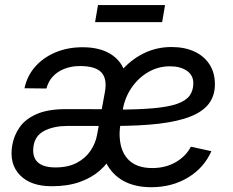

<svg xmlns="http://www.w3.org/2000/svg" viewBox="-20 -742 940 773"><path d="M188.5 7.8Q103.5 7.8 60.1 -37.1Q16.6 -82 29.3 -157.2Q36.1 -196.8 59.1 -229.7Q82 -262.7 127.4 -282.7Q172.9 -302.7 246.1 -302.7Q272.5 -302.7 296.1 -302.7Q319.8 -302.7 347.4 -302.5Q375 -302.2 412.6 -302.2L406.7 -234.9Q368.7 -234.9 328.1 -234.9Q287.6 -234.9 251.5 -234.9Q197.8 -234.9 159.9 -216.1Q122.1 -197.3 115.2 -155.3Q108.4 -111.8 130.9 -89.8Q153.3 -67.9 203.1 -67.9Q254.4 -67.9 289.6 -86.7Q324.7 -105.5 344.7 -135.5Q364.7 -165.5 370.6 -198.2L402.3 -371.1Q412.1 -424.3 388.4 -450.2Q364.7 -476.1 302.2 -476.1Q267.6 -476.1 239.5 -465.1Q211.4 -454.1 192.9 -434.1Q174.3 -414.1 167 -385.7L78.6 -386.7Q88.9 -436 121.3 -473.1Q153.8 -510.3 203.1 -531Q252.4 -551.8 312.5 -551.8Q374 -551.8 415.5 -530Q457 -508.3 475.6 -469.2Q494.1 -430.2 485.4 -378.4L443.4 -123.5L435.1 -123Q415.5 -85 381.8 -55.4Q348.1 -25.9 300 -9Q252 7.8 188.5 7.8ZM589.4 11.7Q522.9 11.7 476.6 -13.9Q430.2 -39.6 406 -89.1Q381.8 -138.7 381.8 -208.5Q381.8 -281.2 403.8 -343.8Q425.8 -406.2 465.1 -453.1Q504.4 -500 556.9 -526.4Q609.4 -552.7 670.4 -552.7Q723.6 -552.7 762.9 -534.4Q802.2 -516.1 823.7 -482.4Q845.2 -448.7 845.2 -402.8Q845.2 -357.4 821.5 -325.4Q797.9 -293.5 748 -273.4Q698.2 -253.4 621.1 -244.1Q543.9 -234.9 437 -234.9L447.8 -300.8Q537.1 -300.8 597.2 -306.2Q657.2 -311.5 692.4 -323.7Q727.5 -335.9 742.9 -356.4Q758.3 -377 758.3 -407.2Q758.3 -439 732.4 -457Q706.5 -475.1 664.1 -475.1Q617.2 -475.1 577.1 -451.9Q537.1 -428.7 509.8 -388.9Q482.4 -349.1 474.1 -299.3Q469.2 -270.5 466.6 -252.9Q463.9 -235.4 462.6 -224.4Q461.4 -213.4 461.4 -204.6Q461.4 -137.2 494.9 -101.3Q528.3 -65.4 592.8 -65.4Q646.5 -65.4 687.5 -89.1Q728.5 -112.8 748.5 -151.4L831.1 -133.3Q800.8 -65.4 736.3 -26.9Q671.9 11.7 589.4 11.7ZM644.5 -721.7 632.8 -652.8H362.8L374.5 -721.7Z"/></svg>

Font: Inter 17pt
Style: Italic
Weight: 400
Italic angle: -9.3988°
Version: Version 4.001;git-66647c0bb